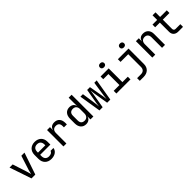

<svg xmlns="http://www.w3.org/2000/svg" viewBox="423 -2576 4553 4553"><g transform="rotate(-45 2700.0 -299.5)"><path d="M236 0H364L551 -550H446L330 -189C317 -146 307 -102 302 -78C296 -102 285 -146 272 -189L155 -550H50Z M900 10C1017 10 1102 -49 1115 -142H1016C1008 -100 963 -74 900 -74C824 -74 777 -122 777 -202V-250H1120V-349C1120 -476 1033 -560 900 -560C768 -560 680 -476 680 -340V-210C680 -74 768 10 900 10ZM777 -349C777 -433 821 -480 900 -480C979 -480 1023 -433 1023 -349V-323H777Z M1308 0H1407V-347C1407 -429 1448 -474 1523 -474C1596 -474 1636 -436 1636 -359V-312H1735V-360C1735 -487 1670 -560 1556 -560C1471 -560 1418 -516 1407 -444H1406V-550H1308Z M2064 10C2146 10 2202 -34 2214 -107V0H2312V-730H2213V-572L2215 -444C2203 -516 2145 -560 2064 -560C1953 -560 1883 -481 1883 -354V-196C1883 -69 1954 10 2064 10ZM2098 -76C2025 -76 1982 -112 1982 -197V-353C1982 -438 2025 -474 2098 -474C2169 -474 2213 -427 2213 -348V-202C2213 -123 2169 -76 2098 -76Z M2516 0H2623L2686 -370C2692 -407 2698 -457 2700 -482C2702 -457 2707 -407 2713 -370L2774 0H2880L2973 -550H2893L2837 -175C2833 -142 2828 -99 2826 -74C2824 -99 2819 -142 2813 -175L2747 -550H2653L2587 -175C2581 -142 2577 -99 2575 -74C2573 -99 2569 -142 2565 -175L2511 -550H2427Z M3316 -647C3361 -647 3390 -672 3390 -712C3390 -754 3361 -779 3316 -779C3270 -779 3242 -754 3242 -712C3242 -672 3270 -647 3316 -647ZM3083 0H3556V-90H3375V-550H3103V-460H3276V-90H3083Z M3982 -647C4027 -647 4055 -672 4055 -712C4055 -754 4027 -779 3982 -779C3936 -779 3908 -754 3908 -712C3908 -672 3936 -647 3982 -647ZM3688 180H3819C3954 180 4040 98 4040 -32V-550H3683V-460H3941V-33C3941 45 3895 90 3817 90H3688Z M4288 0H4387V-349C4387 -429 4431 -476 4503 -476C4572 -476 4615 -432 4615 -352V0H4714V-368C4714 -486 4643 -560 4534 -560C4450 -560 4396 -518 4387 -445H4386V-550H4288Z M5155 0H5318V-90H5157C5122 -90 5100 -114 5100 -151V-460H5323V-550H5100V-705H5001V-550H4844V-460H5001V-150C5001 -59 5061 0 5155 0Z"/></g></svg>

Font: JetBrains Mono Medium
Style: Regular
Weight: 436
Monospace: yes
Designer: Philipp Nurullin, Konstantin Bulenkov
Foundry: JetBrains
Version: Version 2.305